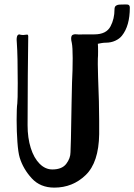

<svg xmlns="http://www.w3.org/2000/svg" viewBox="-20 -860 613 877"><path d="M573 -825Q573 -742 537 -697Q526 -683 506.5 -674Q487 -665 463 -665Q453 -665 442.5 -663Q432 -661 427 -660Q428 -650 428 -625Q428 -603 427 -593Q426 -583 428 -509Q433 -387 433 -308V-247Q431 -118 371.5 -60.5Q312 -3 228 -3Q164 -3 125 -45.5Q86 -88 70 -140Q63 -163 59.5 -211.5Q56 -260 56 -311Q56 -368 59 -387Q61 -401 61 -480Q61 -606 57 -662Q56 -668 56 -678Q56 -709 75 -701L86 -700Q90 -700 94.5 -701Q99 -702 104 -702Q108 -702 109 -696Q108 -633 107 -515.5Q106 -398 106 -288Q106 -230 120.5 -184Q135 -138 161 -112Q187 -86 219 -86Q263 -86 282.5 -111.5Q302 -137 302 -165L304 -226Q307 -376 307 -392Q307 -415 309 -483Q312 -540 312 -595Q312 -644 308 -664Q305 -676 305 -683Q305 -697 311.5 -700.5Q318 -704 324.5 -703.5Q331 -703 333 -703Q340 -702 348 -702.5Q356 -703 363 -703H384H411Q466 -703 485 -740Q503 -774 503 -817Q503 -830 510.5 -834.5Q518 -839 526 -839Q536 -839 546 -839.5Q556 -840 564 -839Q573 -837 573 -825ZM109 -691V-696Z"/></svg>

Font: Barriecito
Style: Regular
Weight: 400
Designer: Pablo Cosgaya & Sergio Jiménez
Foundry: Pablo Cosgaya & Sergio Jiménez
Version: Version 1.001